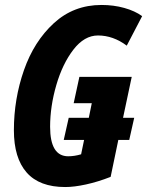

<svg xmlns="http://www.w3.org/2000/svg" viewBox="-20 -744 593 774"><path d="M36 -219Q36 -345 76.5 -461Q117 -577 197 -650.5Q277 -724 389 -724Q438 -724 481 -712Q524 -700 553 -679L491 -560Q436 -601 375 -601Q320 -601 276 -544Q232 -487 207 -401Q182 -315 182 -233Q182 -114 255 -114Q280 -114 307 -122L319 -180H237L257 -269H338L350 -328H277L300 -434H511L476 -269H521L501 -180H457L426 -31Q375 -11 327 -0.5Q279 10 243 10Q139 10 87.5 -48.5Q36 -107 36 -219Z"/></svg>

Font: Noto Sans Display Ex Bold Cond
Style: Italic
Weight: 800
Width: 3
Italic angle: -12°
Designer: Monotype Design team
Foundry: Monotype Imaging Inc.
Version: Version 1.000